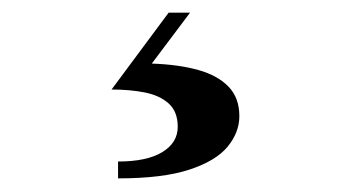

<svg xmlns="http://www.w3.org/2000/svg" viewBox="-20 -24 540 296"><path d="M162 251V225Q206.5 225 230.2 210.5Q254 196 254 171.5Q254 148 240 135.5Q226 123 203 118.5Q180 114 152 114L240 -4.5H273L214 74Q256 75.5 286 84Q316 92.5 332.5 109.8Q349 127 349 155Q349 180 331 202Q313 224 272 237.5Q231 251 162 251Z"/></svg>

Font: Bodoni Moda 9pt SemiBold
Style: Regular
Weight: 600
Designer: Owen Earl
Foundry: indestructible type
Version: Version 2.005